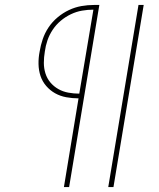

<svg xmlns="http://www.w3.org/2000/svg" viewBox="-20 -755 640 775"><path d="M417 0 539 -735H560L438 0ZM238 0 297 -358Q272 -358 247.5 -362.5Q223 -367 202.5 -378.5Q182 -390 166.5 -408Q151 -426 143.5 -448.5Q136 -471 135.5 -496.5Q135 -522 140 -547Q144 -572 152.5 -597Q161 -622 176 -644.5Q191 -667 212.5 -685Q234 -703 258.5 -714.5Q283 -726 308.5 -730.5Q334 -735 360 -735H381L259 0ZM300 -377 357 -716Q334 -716 311 -712Q288 -708 266 -697.5Q244 -687 225 -671Q206 -655 192.5 -634.5Q179 -614 171.5 -592Q164 -570 161 -547Q157 -524 157 -501.5Q157 -479 163.5 -458.5Q170 -438 183.5 -422Q197 -406 215.5 -395.5Q234 -385 256 -381Q278 -377 300 -377Z"/></svg>

Font: Iosevka Curly Slab ThEx
Style: Italic
Weight: 100
Width: 7
Italic angle: -9°
Monospace: yes
Designer: Belleve Invis
Foundry: Belleve Invis
Version: Version 11.1.0; ttfautohint (v1.8.3)